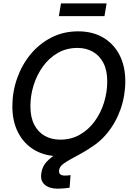

<svg xmlns="http://www.w3.org/2000/svg" viewBox="-20 -927 793 1153"><path d="M337.4 11.2Q251.5 11.2 188 -25.6Q124.5 -62.5 89.4 -129.9Q54.2 -197.3 54.2 -288.1Q54.2 -375 82.5 -455.8Q110.8 -536.6 163.1 -600.3Q215.3 -664.1 288.1 -701.4Q360.8 -738.8 449.7 -738.8Q535.2 -738.8 598.6 -701.9Q662.1 -665 697.3 -597.7Q732.4 -530.3 732.4 -439Q732.4 -351.6 703.9 -270.8Q675.3 -189.9 622.8 -126.2Q570.3 -62.5 497.8 -25.6Q425.3 11.2 337.4 11.2ZM341.8 -88.4Q407.2 -88.4 459.5 -118.2Q511.7 -147.9 548.6 -198.5Q585.4 -249 604.7 -311.3Q624 -373.5 624 -438.5Q624 -503.9 601.1 -548.6Q578.1 -593.3 537.8 -616.2Q497.6 -639.2 445.3 -639.2Q379.4 -639.2 327.1 -609.1Q274.9 -579.1 238.3 -528.6Q201.7 -478 182.1 -415.8Q162.6 -353.5 162.6 -288.6Q162.6 -223.6 185.3 -179Q208 -134.3 248.5 -111.3Q289.1 -88.4 341.8 -88.4ZM326.7 206.1Q275.9 206.1 248 181.6Q220.2 157.2 228.5 110.4Q234.9 71.3 260.5 43.9Q286.1 16.6 324.2 -5.6Q362.3 -27.8 406.7 -51Q451.2 -74.2 495.8 -104.7Q540.5 -135.3 579.6 -179Q618.7 -222.7 646.2 -286.1Q673.8 -349.6 682.6 -439H732.4Q728 -345.7 705.1 -277.1Q682.1 -208.5 647.2 -159.7Q612.3 -110.8 572 -76.9Q531.7 -43 491.5 -19.3Q451.2 4.4 417 22.2Q382.8 40 360.8 56.4Q338.9 72.8 335 93.3Q332.5 109.9 340.8 118.7Q349.1 127.4 370.6 127.4Q378.9 127.4 387.7 126.5Q396.5 125.5 403.8 124.5L397.9 200.2Q382.3 202.6 363.8 204.3Q345.2 206.1 326.7 206.1ZM620.1 -906.7 607.4 -830.1H333.5L346.2 -906.7Z"/></svg>

Font: Inter 28pt Medium
Style: Italic
Weight: 500
Italic angle: -9.3988°
Designer: Rasmus Andersson
Foundry: rsms
Version: Version 4.001;git-66647c0bb